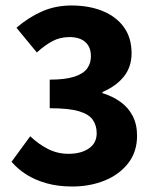

<svg xmlns="http://www.w3.org/2000/svg" viewBox="-20 -667 568 699"><path d="M243 12Q192 12 150.5 0.5Q109 -11 77 -31Q45 -51 22 -78L90 -171Q119 -143 154 -125Q189 -107 229 -107Q275 -107 303.5 -126.5Q332 -146 332 -182Q332 -210 318 -230.5Q304 -251 267.5 -262Q231 -273 161 -273V-377Q218 -377 251 -388Q284 -399 297.5 -418Q311 -437 311 -462Q311 -496 290.5 -514Q270 -532 233 -532Q199 -532 171.5 -517.5Q144 -503 114 -476L40 -566Q84 -604 133 -625.5Q182 -647 240 -647Q305 -647 354.5 -626.5Q404 -606 431.5 -567.5Q459 -529 459 -473Q459 -424 431.5 -389Q404 -354 353 -332V-328Q389 -317 418 -296.5Q447 -276 463 -245Q479 -214 479 -173Q479 -114 446.5 -72.5Q414 -31 360.5 -9.5Q307 12 243 12Z"/></svg>

Font: Source Sans 3 ExtraLight
Style: Bold
Weight: 700
Version: Version 3.052;hotconv 1.1.0;makeotfexe 2.6.0